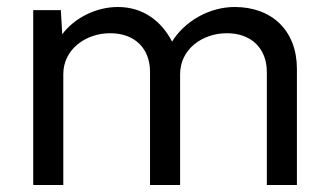

<svg xmlns="http://www.w3.org/2000/svg" viewBox="-20 -529 941 549"><path d="M651 -509C577 -509 507 -467 472 -410C442 -468 390 -509 317 -509C254 -509 192 -477 158 -431L154 -500H75V0H161V-317C161 -388 225 -434 295 -434C365 -434 409 -391 409 -323V0H495V-317C495 -388 558 -434 629 -434C698 -434 743 -391 743 -323V0H829V-332C829 -441 758 -509 651 -509Z"/></svg>

Font: Oakes
Style: Regular
Weight: 400
Designer: Samuel Oakes
Foundry: Samuel Oakes
Version: Version 1.003;PS 001.003;hotconv 1.0.88;makeotf.lib2.5.64775